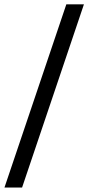

<svg xmlns="http://www.w3.org/2000/svg" viewBox="-33 -797 401 873"><path d="M-12.7 55.7 268.6 -777.3H348.6L67.4 55.7Z"/></svg>

Font: Batunionen A1
Style: Regular
Weight: 400
Designer: HanYang I&C Co.,Ltd.
Foundry: HanYang I&C Co.,Ltd.
Version: Version 2.50; ttfautohint (v1.6)